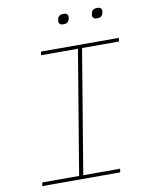

<svg xmlns="http://www.w3.org/2000/svg" viewBox="-94 -942 789 1010"><g transform="rotate(-10 300.0 -436.5)"><path d="M49 0 52 -19H249L359 -679H162L165 -698H581L578 -679H381L271 -19H468L465 0ZM308 -819Q293 -819 287.5 -824.5Q282 -830 282 -837Q282 -840 282.5 -843Q283 -846 284 -851Q289 -873 314 -873Q329 -873 334.5 -867.5Q340 -862 340 -855Q340 -852 339.5 -849Q339 -846 338 -841Q333 -819 308 -819ZM488 -819Q473 -819 467.5 -824.5Q462 -830 462 -837Q462 -840 462.5 -843Q463 -846 464 -851Q469 -873 494 -873Q509 -873 514.5 -867.5Q520 -862 520 -855Q520 -852 519.5 -849Q519 -846 518 -841Q513 -819 488 -819Z"/></g></svg>

Font: IBM Plex Mono Thin
Style: Italic
Weight: 100
Italic angle: -9°
Monospace: yes
Designer: Mike Abbink, Paul van der Laan, Pieter van Rosmalen
Foundry: Bold Monday
Version: Version 2.3